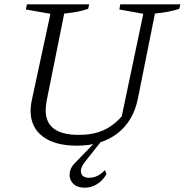

<svg xmlns="http://www.w3.org/2000/svg" viewBox="-20 -667 857 891"><path d="M337 9Q235 9 178.5 -33.5Q122 -76 122 -153Q122 -162 123 -173Q124 -184 127 -199L214 -603L100 -623L105 -647H394L389 -626Q348 -611 278 -604L196 -197Q194 -183 193 -173Q192 -163 192 -155Q192 -41 346 -41Q410 -41 457.5 -61.5Q505 -82 545 -127L645 -603L534 -623L538 -647H817L812 -626Q768 -611 699 -604L620 -210Q599 -105 525 -48Q451 9 337 9ZM373 204Q337 204 318.5 184Q300 164 303.5 135.5Q307 107 336 81L433 -19H456L375 83Q351 113 356.5 135.5Q362 158 394 158Q434 158 467 122L474 141Q457 171 430.5 187.5Q404 204 373 204Z"/></svg>

Font: Piazzolla SC Light
Style: Italic
Weight: 300
Italic angle: -11.3°
Designer: Juan Pablo del Peral
Foundry: Huerta Tipografica
Version: Version 1.330